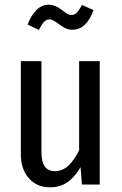

<svg xmlns="http://www.w3.org/2000/svg" viewBox="-20 -788 519 820"><path d="M406 0H330L324 -74Q299 -31 267.5 -9.5Q236 12 194 12Q137 12 103 -27Q69 -66 69 -129V-527H157V-138Q157 -57 214 -57Q247 -57 272 -80.5Q297 -104 318 -146V-527H406ZM233 -684Q218 -695 209 -700Q200 -705 191 -705Q178 -705 168 -694.5Q158 -684 146 -660L98 -683Q113 -723 136 -745.5Q159 -768 188 -768Q214 -768 242 -747Q259 -734 267.5 -729Q276 -724 286 -724Q298 -724 308 -734Q318 -744 330 -767L379 -745Q350 -661 289 -661Q273 -661 260.5 -667Q248 -673 233 -684Z"/></svg>

Font: Fira Sans Compressed
Style: Regular
Weight: 400
Width: 1
Designer: bBox Type GmbH & Carrois Corporate GbR & Edenspiekermann AG
Foundry: bBox Type GmbH & Carrois Corporate GbR & Edenspiekermann AG
Version: Version 4.301